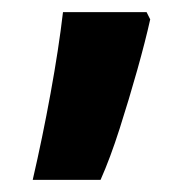

<svg xmlns="http://www.w3.org/2000/svg" viewBox="-20 -160 320 317"><path d="M34 137Q50 68 63.5 -6Q77 -80 84 -140H222L228 -128Q220 -92 206.5 -44Q193 4 177.5 52.5Q162 101 146 137Z"/></svg>

Font: Noto Sans Oriya
Style: Bold
Weight: 700
Designer: Amélie Bonet and Sol Matas
Foundry: Google LLC
Version: Version 2.006; ttfautohint (v1.8.4.7-5d5b)